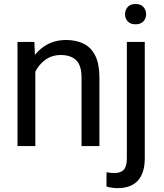

<svg xmlns="http://www.w3.org/2000/svg" viewBox="-20 -741 832 974"><path d="M159.2 -415.5V0H68.8V-528.3H154.3ZM137.7 -284.2 100.1 -285.6Q100.6 -358.4 127.7 -415.3Q154.8 -472.2 202.9 -505.1Q251 -538.1 314.9 -538.1Q367.2 -538.1 405 -519Q442.9 -500 463.6 -457.8Q484.4 -415.5 484.4 -346.2V0H393.6V-347.2Q393.6 -409.2 366.5 -435.5Q339.4 -461.9 288.1 -461.9Q243.2 -461.9 209.5 -437.3Q175.8 -412.6 156.7 -372.3Q137.7 -332 137.7 -284.2ZM623.5 -528.3H714.4V63Q714.4 135.7 679.9 174.6Q645.5 213.4 576.2 213.4Q564 213.4 547.6 211.2Q531.2 209 520 205.1L520.5 132.3Q529.8 134.8 541.5 135.7Q553.2 136.7 562 136.7Q591.8 136.7 607.7 120.1Q623.5 103.5 623.5 63ZM614.3 -668.5Q614.3 -690.4 627.9 -705.6Q641.6 -720.7 667.5 -720.7Q693.8 -720.7 707.5 -705.6Q721.2 -690.4 721.2 -668.5Q721.2 -647.5 707.5 -632.6Q693.8 -617.7 667.5 -617.7Q641.6 -617.7 627.9 -632.6Q614.3 -647.5 614.3 -668.5Z"/></svg>

Font: RobotoDEMO
Style: Regular
Weight: 400
Designer: Christian Robertson
Foundry: Google
Version: Version 2.136